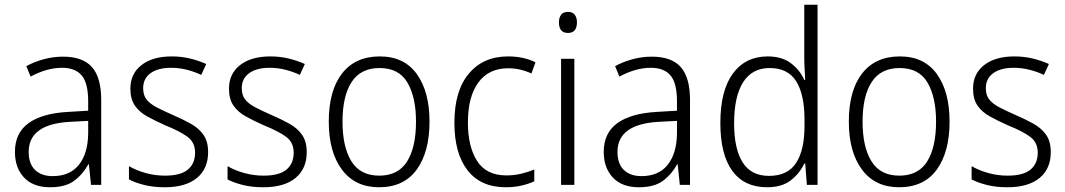

<svg xmlns="http://www.w3.org/2000/svg" viewBox="-20 -780 4494 810"><path d="M246 -541Q329 -541 368 -497Q407 -453 407 -358V0H364L355 -87H353Q329 -44 292.5 -17Q256 10 191 10Q120 10 81.5 -31Q43 -72 43 -139Q43 -219 100.5 -260.5Q158 -302 268 -308L352 -313V-352Q352 -430 324.5 -462Q297 -494 242 -494Q209 -494 176 -484.5Q143 -475 109 -457L91 -501Q124 -519 164 -530Q204 -541 246 -541ZM274 -266Q101 -256 101 -139Q101 -89 128 -63Q155 -37 202 -37Q275 -37 313 -85Q351 -133 352 -217V-270Z M858 -138Q858 -68 810.5 -29Q763 10 675 10Q627 10 589 0.5Q551 -9 524 -23V-79Q555 -61 594.5 -50Q634 -39 676 -39Q742 -39 772.5 -64.5Q803 -90 803 -136Q803 -179 771.5 -202.5Q740 -226 678 -251Q635 -270 601.5 -288.5Q568 -307 549 -334.5Q530 -362 530 -406Q530 -469 577 -505.5Q624 -542 704 -542Q746 -542 782.5 -533Q819 -524 850 -510L829 -464Q802 -477 769 -485.5Q736 -494 702 -494Q647 -494 615.5 -471.5Q584 -449 584 -408Q584 -378 598.5 -360Q613 -342 640.5 -327.5Q668 -313 709 -295Q751 -277 785 -258Q819 -239 838.5 -211Q858 -183 858 -138Z M1274 -138Q1274 -68 1226.5 -29Q1179 10 1091 10Q1043 10 1005 0.5Q967 -9 940 -23V-79Q971 -61 1010.5 -50Q1050 -39 1092 -39Q1158 -39 1188.5 -64.5Q1219 -90 1219 -136Q1219 -179 1187.5 -202.5Q1156 -226 1094 -251Q1051 -270 1017.5 -288.5Q984 -307 965 -334.5Q946 -362 946 -406Q946 -469 993 -505.5Q1040 -542 1120 -542Q1162 -542 1198.5 -533Q1235 -524 1266 -510L1245 -464Q1218 -477 1185 -485.5Q1152 -494 1118 -494Q1063 -494 1031.5 -471.5Q1000 -449 1000 -408Q1000 -378 1014.5 -360Q1029 -342 1056.5 -327.5Q1084 -313 1125 -295Q1167 -277 1201 -258Q1235 -239 1254.5 -211Q1274 -183 1274 -138Z M1792 -267Q1792 -139 1738 -64.5Q1684 10 1579 10Q1478 10 1422.5 -64.5Q1367 -139 1367 -267Q1367 -398 1423 -470Q1479 -542 1582 -542Q1685 -542 1738.5 -467.5Q1792 -393 1792 -267ZM1425 -267Q1425 -160 1462.5 -99.5Q1500 -39 1580 -39Q1660 -39 1697.5 -99Q1735 -159 1735 -267Q1735 -370 1699 -431.5Q1663 -493 1581 -493Q1502 -493 1463.5 -434Q1425 -375 1425 -267Z M2114 10Q2008 10 1952.5 -61.5Q1897 -133 1897 -262Q1897 -397 1958 -469.5Q2019 -542 2123 -542Q2157 -542 2186.5 -535.5Q2216 -529 2239 -517L2222 -470Q2174 -492 2124 -492Q2042 -492 1998 -432Q1954 -372 1954 -263Q1954 -161 1993 -100.5Q2032 -40 2116 -40Q2149 -40 2178.5 -47Q2208 -54 2234 -65V-15Q2210 -4 2179.5 3Q2149 10 2114 10Z M2376 -730Q2395 -730 2404.5 -718Q2414 -706 2414 -686Q2414 -641 2376 -641Q2338 -641 2338 -686Q2338 -706 2347.5 -718Q2357 -730 2376 -730ZM2403 -532V0H2347V-532Z M2730 -541Q2813 -541 2852 -497Q2891 -453 2891 -358V0H2848L2839 -87H2837Q2813 -44 2776.5 -17Q2740 10 2675 10Q2604 10 2565.5 -31Q2527 -72 2527 -139Q2527 -219 2584.5 -260.5Q2642 -302 2752 -308L2836 -313V-352Q2836 -430 2808.5 -462Q2781 -494 2726 -494Q2693 -494 2660 -484.5Q2627 -475 2593 -457L2575 -501Q2608 -519 2648 -530Q2688 -541 2730 -541ZM2758 -266Q2585 -256 2585 -139Q2585 -89 2612 -63Q2639 -37 2686 -37Q2759 -37 2797 -85Q2835 -133 2836 -217V-270Z M3216 10Q3120 10 3069.5 -59Q3019 -128 3019 -261Q3019 -398 3072 -470Q3125 -542 3219 -542Q3279 -542 3317 -513Q3355 -484 3373 -443H3377Q3376 -466 3374.5 -490.5Q3373 -515 3373 -535V-760H3429V0H3384L3377 -90H3373Q3354 -49 3316.5 -19.5Q3279 10 3216 10ZM3224 -38Q3303 -38 3338.5 -92.5Q3374 -147 3374 -248V-276Q3374 -381 3339 -437Q3304 -493 3227 -493Q3153 -493 3115 -433Q3077 -373 3077 -260Q3077 -152 3113 -95Q3149 -38 3224 -38Z M3986 -267Q3986 -139 3932 -64.5Q3878 10 3773 10Q3672 10 3616.5 -64.5Q3561 -139 3561 -267Q3561 -398 3617 -470Q3673 -542 3776 -542Q3879 -542 3932.5 -467.5Q3986 -393 3986 -267ZM3619 -267Q3619 -160 3656.5 -99.5Q3694 -39 3774 -39Q3854 -39 3891.5 -99Q3929 -159 3929 -267Q3929 -370 3893 -431.5Q3857 -493 3775 -493Q3696 -493 3657.5 -434Q3619 -375 3619 -267Z M4413 -138Q4413 -68 4365.5 -29Q4318 10 4230 10Q4182 10 4144 0.5Q4106 -9 4079 -23V-79Q4110 -61 4149.5 -50Q4189 -39 4231 -39Q4297 -39 4327.5 -64.5Q4358 -90 4358 -136Q4358 -179 4326.5 -202.5Q4295 -226 4233 -251Q4190 -270 4156.5 -288.5Q4123 -307 4104 -334.5Q4085 -362 4085 -406Q4085 -469 4132 -505.5Q4179 -542 4259 -542Q4301 -542 4337.5 -533Q4374 -524 4405 -510L4384 -464Q4357 -477 4324 -485.5Q4291 -494 4257 -494Q4202 -494 4170.5 -471.5Q4139 -449 4139 -408Q4139 -378 4153.5 -360Q4168 -342 4195.5 -327.5Q4223 -313 4264 -295Q4306 -277 4340 -258Q4374 -239 4393.5 -211Q4413 -183 4413 -138Z"/></svg>

Font: Noto Sans Kannada SemiCondensed Light
Style: Regular
Weight: 300
Width: 4
Designer: Jelle Bosma - Monotype Design Team
Foundry: Monotype Imaging Inc.
Version: Version 2.005; ttfautohint (v1.8.4.7-5d5b)